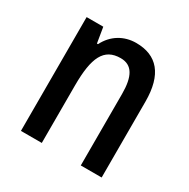

<svg xmlns="http://www.w3.org/2000/svg" viewBox="-130 -670 777 789"><g transform="rotate(30 258.5 -275.0)"><path d="M298 -550C241 -550 191 -521 164 -467H159L147 -540H68V0H167V-273C167 -405 195 -464 274 -464C329 -464 352 -422 352 -339V0H451V-360C451 -489 397 -550 298 -550Z"/></g></svg>

Font: Noto Sans Devanagari Condensed Medium
Style: Regular
Weight: 500
Width: 3
Designer: Jelle Bosma - Monotype Design Team
Foundry: Monotype Imaging Inc.
Version: Version 2.004